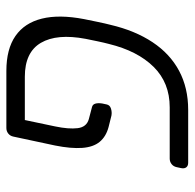

<svg xmlns="http://www.w3.org/2000/svg" viewBox="-24 -587 611 603"><g transform="rotate(-90 281.5 -285.5)"><path d="M206 -513 186 -418Q177 -375 180.5 -347Q184 -319 209 -312L247 -302Q255 -300 257.5 -291.5Q260 -283 258 -270L255 -256Q253 -246 242 -242.5Q231 -239 220 -241L184 -250Q154 -258 137.5 -278Q121 -298 118.5 -333Q116 -368 126 -418L154 -549Q156 -559 163.5 -565Q171 -571 181 -571H360Q429 -571 470 -542.5Q511 -514 524.5 -459.5Q538 -405 523 -327Q520 -312 514.5 -285.5Q509 -259 505 -244Q487 -167 450.5 -112Q414 -57 360.5 -28.5Q307 0 238 0H72Q62 0 57.5 -6Q53 -12 55 -22L58 -36Q60 -46 67.5 -52Q75 -58 85 -58H246Q323 -58 373 -108.5Q423 -159 445 -249Q449 -264 453.5 -285.5Q458 -307 461 -322Q478 -412 448.5 -462.5Q419 -513 342 -513Z"/></g></svg>

Font: Rubik Light
Style: Italic
Weight: 300
Italic angle: -12°
Designer: Hubert and Fischer
Foundry: Hubert and Fischer
Version: Version 2.300;gftools[0.9.30]